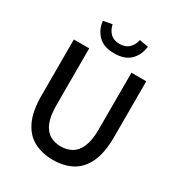

<svg xmlns="http://www.w3.org/2000/svg" viewBox="-219 -1096 1171 1256"><g transform="rotate(30 366.5 -468.0)"><path d="M367 14Q286 14 224 -18.5Q162 -51 127.5 -123.5Q93 -196 93 -316V-737H209V-309Q209 -226 229.5 -177.5Q250 -129 285.5 -108.5Q321 -88 367 -88Q414 -88 450 -108.5Q486 -129 507 -177.5Q528 -226 528 -309V-737H640V-316Q640 -196 605.5 -123.5Q571 -51 510 -18.5Q449 14 367 14ZM366 -790Q287 -790 245 -832Q203 -874 196 -938L263 -950Q270 -912 295.5 -886.5Q321 -861 366 -861Q410 -861 436 -886.5Q462 -912 469 -950L536 -938Q529 -874 487.5 -832Q446 -790 366 -790Z"/></g></svg>

Font: Source Han Sans TC Medium
Style: Regular
Weight: 500
Designer: Ryoko NISHIZUKA Ë•øÂ°öÊ∂ºÂ≠ê (kana, bopomofo & ideographs); Paul D. Hunt (Latin, Greek & Cyrillic); Sandoll Communicatio
Foundry: Adobe
Version: Version 2.004;hotconv 1.0.118;makeotfexe 2.5.65603